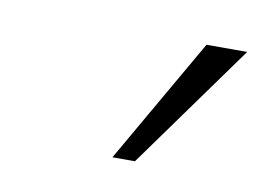

<svg xmlns="http://www.w3.org/2000/svg" viewBox="-38 -800 412 302"><g transform="rotate(10 168.0 -649.0)"><path d="M336 -749 192 -549H156L271 -749Z"/></g></svg>

Font: Iunito ExtraLight
Style: Italic
Weight: 200
Italic angle: -4.541°
Designer: Vernon Adams
Foundry: Vernon Adams
Version: Version 2.001;November 30, 2019;FontCreator 12.0.0.2547 64-b